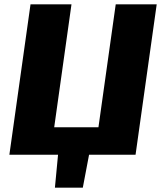

<svg xmlns="http://www.w3.org/2000/svg" viewBox="-20 -710 747 881"><path d="M308 -690 211 0H23L120 -690ZM502 -126 485 0H135L152 -126ZM699 -690 602 0H414L511 -690ZM390 -7 360 151H232L247 -7Z"/></svg>

Font: Exo 2 ExtraBold
Style: Italic
Weight: 800
Italic angle: -8°
Designer: Natanael Gama
Foundry: Natanael Gama
Version: Version 2.010